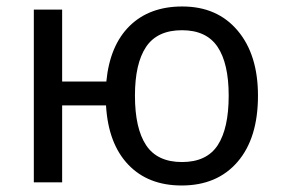

<svg xmlns="http://www.w3.org/2000/svg" viewBox="-20 -566 876 596"><path d="M780.8 -269Q780.8 -137.2 717.5 -63.7Q654.3 9.8 543.9 9.8Q439.5 9.8 377.7 -55.4Q315.9 -120.6 309.1 -238.8H172.9V0H85V-536.1H172.9V-313H310.1Q320.8 -424.8 382.3 -485.4Q443.8 -545.9 545.9 -545.9Q654.3 -545.9 717.5 -471.2Q780.8 -396.5 780.8 -269ZM398.9 -269Q398.9 -167.5 433.6 -115.2Q468.3 -63 544.9 -63Q621.6 -63 655.8 -115.2Q689.9 -167.5 689.9 -269Q689.9 -369.1 655.3 -420.7Q620.6 -472.2 544.9 -472.2Q468.3 -472.2 433.6 -420.7Q398.9 -369.1 398.9 -269Z"/></svg>

Font: NotoPenekeko
Style: Regular
Weight: 400
Designer: Monotype Design team
Foundry: Monotype Imaging Inc.
Version: Version 1.04